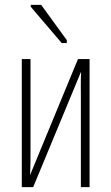

<svg xmlns="http://www.w3.org/2000/svg" viewBox="-20 -773 460 793"><path d="M235 -595H256V-607L150 -753H107V-745ZM70 0H117L314 -475H315C313 -439 314 -401 314 -365V0H350V-529H302L105 -52H104C106 -82 106 -115 106 -147V-529H70Z"/></svg>

Font: Noto Sans ExtraCondensed ExtraLight
Style: Regular
Weight: 200
Width: 2
Designer: Monotype Design Team
Foundry: Monotype Imaging Inc.
Version: Version 2.013